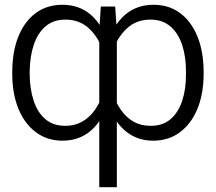

<svg xmlns="http://www.w3.org/2000/svg" viewBox="-20 -573 895 796"><path d="M391.6 203.1V-446.3L397.9 -545.9H457.5L464.4 -445.8V203.1ZM30.8 -267.1V-273.9Q30.8 -358.9 56.2 -421.6Q81.5 -484.4 128.2 -518.8Q174.8 -553.2 238.3 -553.2Q293.5 -553.2 334.5 -527.8Q375.5 -502.4 402.3 -454.6Q429.2 -406.7 440.9 -339.4V-203.6Q432.1 -152.8 414.8 -113.3Q397.5 -73.7 372.1 -46.1Q346.7 -18.6 313.5 -4.2Q280.3 10.3 239.7 10.3Q175.8 10.3 128.9 -24.7Q82 -59.6 56.4 -122.1Q30.8 -184.6 30.8 -267.1ZM103 -273.9V-267.1Q103.5 -204.1 119.6 -155.3Q135.7 -106.4 168.2 -78.9Q200.7 -51.3 250.5 -51.3Q290 -51.3 320.6 -68.6Q351.1 -85.9 372.6 -116.2Q394 -146.5 407.2 -184.1V-358.9Q390.6 -415 350.8 -453.4Q311 -491.7 251.5 -491.7Q201.2 -491.7 168.5 -463.4Q135.7 -435.1 119.6 -386Q103.5 -336.9 103 -273.9ZM824.2 -273.9V-267.1Q824.2 -184.6 798.6 -122.1Q772.9 -59.6 725.8 -24.7Q678.7 10.3 614.7 10.3Q574.2 10.3 541.3 -4.2Q508.3 -18.6 482.7 -46.1Q457 -73.7 439.7 -113.3Q422.4 -152.8 413.6 -203.6V-339.4Q425.8 -406.7 452.6 -454.6Q479.5 -502.4 520.8 -527.8Q562 -553.2 616.7 -553.2Q680.2 -553.2 726.6 -518.8Q772.9 -484.4 798.6 -421.6Q824.2 -358.9 824.2 -273.9ZM751 -267.1V-273.9Q751.5 -336.9 735.4 -386Q719.2 -435.1 686.5 -463.4Q653.8 -491.7 603.5 -491.7Q543.9 -491.7 504.2 -453.4Q464.4 -415 446.8 -358.9V-184.1Q460.9 -146.5 482.2 -116.2Q503.4 -85.9 533.9 -68.6Q564.5 -51.3 604.5 -51.3Q654.8 -51.3 687 -78.9Q719.2 -106.4 735.4 -155.3Q751.5 -204.1 751 -267.1Z"/></svg>

Font: Inter Tight Light
Style: Regular
Weight: 300
Designer: Rasmus Andersson
Foundry: rsms
Version: Version 3.004